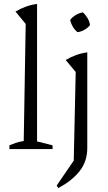

<svg xmlns="http://www.w3.org/2000/svg" viewBox="-20 -760 550 979"><path d="M28 0V-19Q42 -25 59 -31Q76 -37 101 -41L111 -638L59 -701Q84 -716 111.5 -726Q139 -736 169 -740V-39L248 -19V0ZM277 199 269 186 356 59 366 -393 315 -454Q340 -469 367.5 -479Q395 -489 425 -493V-5Q425 63 386 112.5Q347 162 277 199ZM403 -697Q417 -684 427 -666.5Q437 -649 439 -632Q428 -618 410.5 -608Q393 -598 375 -596Q361 -607 351 -624.5Q341 -642 338 -659Q350 -674 367 -684Q384 -694 403 -697Z"/></svg>

Font: Piazzolla 24pt Light
Style: Regular
Weight: 300
Designer: Juan Pablo del Peral
Foundry: Huerta Tipografica
Version: Version 2.005